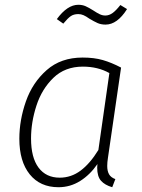

<svg xmlns="http://www.w3.org/2000/svg" viewBox="-20 -773 596 804"><path d="M487 -490 432 -112Q429 -93 429 -78Q429 -57 436.5 -43.5Q444 -30 463 -23L450 11Q419 2 403 -16Q387 -34 387 -71L388 -86Q357 -41 315.5 -15Q274 11 225 11Q148 11 104.5 -43Q61 -97 61 -192Q61 -270 88.5 -348.5Q116 -427 175.5 -479.5Q235 -532 326 -532Q374 -532 410.5 -521.5Q447 -511 487 -490ZM110 -193Q110 -113 141.5 -71Q173 -29 230 -29Q278 -29 317.5 -58.5Q357 -88 392 -145L438 -467Q390 -494 327 -494Q252 -494 203.5 -447Q155 -400 132.5 -330.5Q110 -261 110 -193ZM354 -695Q340 -705 329.5 -709.5Q319 -714 308 -714Q289 -714 276.5 -705.5Q264 -697 245 -674L218 -693Q262 -753 308 -753Q325 -753 338.5 -747Q352 -741 371 -729Q386 -719 397.5 -713.5Q409 -708 421 -708Q437 -708 451.5 -718.5Q466 -729 484 -752L512 -735Q471 -670 422 -670Q403 -670 388.5 -676.5Q374 -683 354 -695Z"/></svg>

Font: Fira Sans ExtraLight
Style: Italic
Weight: 275
Italic angle: -8°
Designer: Carrois Corporate & Edenspiekermann AG
Foundry: Carrois Corporate GbR & Edenspiekermann AG
Version: Version 4.203